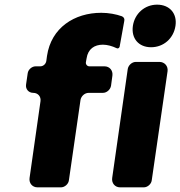

<svg xmlns="http://www.w3.org/2000/svg" viewBox="-20 -805 775 825"><path d="M629 -602C683 -602 726 -640 734 -694C742 -747 709 -785 655 -785C602 -785 559 -747 551 -694C543 -640 576 -602 629 -602ZM153 -520H133C117 -520 101 -506 99 -490L92 -442C89 -422 103 -406 123 -406C143 -406 157 -390 154 -370L107 -40C104 -18 119 0 141 0H242C258 0 274 -14 276 -30L326 -376C329 -392 344 -406 361 -406H422C439 -406 454 -420 457 -436L463 -480C466 -502 451 -520 429 -520H364C355 -520 348 -528 349 -537L352 -554C358 -595 386 -613 422 -613C441 -613 462 -607 481 -598C486 -595 492 -598 494 -604L514 -715C516 -723 513 -731 504 -735C479 -744 447 -750 415 -750C300 -750 200 -686 182 -565L179 -543C177 -530 166 -520 153 -520ZM529 -509 462 -40C459 -18 474 0 496 0H598C614 0 630 -14 632 -30L700 -499C703 -521 687 -539 665 -539H564C547 -539 532 -525 529 -509Z"/></svg>

Font: Trueno
Style: RoundBdIt
Weight: 700
Designer: Julieta Ulanovsky, Jasper
Foundry: Julieta Ulanovsky, Cannot Into Space Fonts
Version: Version 3.001